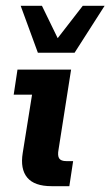

<svg xmlns="http://www.w3.org/2000/svg" viewBox="-20 -639 379 659"><path d="M157 0Q98 0 73.5 -29.5Q49 -59 58 -114L90 -314H27L40 -400H224L181 -126Q177 -105 183 -95.5Q189 -86 208 -86H231L218 0ZM110 -458 51 -619H124L178 -508L264 -619H339L236 -458Z"/></svg>

Font: Rokkitt SemiBold
Style: Bold Italic
Weight: 700
Italic angle: -9°
Version: Version 3.103